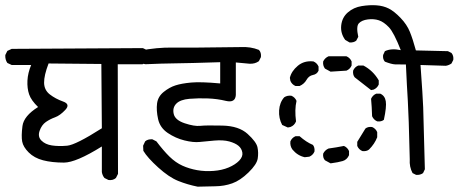

<svg xmlns="http://www.w3.org/2000/svg" viewBox="-27 -741 1748 732"><path d="M386.7 -54.7 371.1 -62.5Q363.3 -72.3 361.3 -85V-182.6Q262.7 -121.1 216.8 -121.1Q170.9 -121.1 137.2 -129.9Q103.5 -138.7 82.5 -159.7Q61.5 -180.7 57.6 -201.2Q53.7 -221.7 58.6 -260.3Q63.5 -298.8 118.2 -333Q91.8 -358.4 84 -381.3Q76.2 -404.3 77.6 -433.6Q79.1 -462.9 91.8 -493.2H17.6L1 -501Q-7.8 -513.7 -6.8 -531.2L1 -546.9L17.6 -554.7L517.6 -557.6L534.2 -549.8Q543.9 -539.1 542 -521.5L532.2 -503.9L516.6 -496.1H421.9L422.9 -78.1L415 -62.5Q404.3 -52.7 386.7 -54.7ZM361.3 -252 359.4 -497.1 158.2 -499Q140.6 -453.1 141.1 -425.3Q141.6 -397.5 163.1 -380.9Q184.6 -364.3 213.4 -354Q242.2 -343.8 222.2 -322.3Q202.1 -300.8 183.1 -293.9Q164.1 -287.1 147.9 -275.9Q131.8 -264.6 124 -242.2Q116.2 -219.7 130.9 -205.1Q145.5 -190.4 170.9 -186.5Q196.3 -182.6 229 -185.5Q261.7 -188.5 361.3 -252Z M726.6 -29.3Q687.5 -37.1 652.3 -51.3Q617.2 -65.4 576.2 -102.5Q535.2 -139.6 519.5 -166L518.6 -185.5L526.4 -202.1Q536.1 -210.9 553.7 -210L569.3 -202.1Q595.7 -167 619.1 -144Q642.6 -121.1 668.5 -109.4Q694.3 -97.7 724.6 -92.3Q754.9 -86.9 787.1 -89.4Q819.3 -91.8 844.7 -102.5Q870.1 -113.3 884.8 -128.4Q899.4 -143.6 897 -159.2Q894.5 -174.8 882.3 -185.1Q870.1 -195.3 847.2 -201.7Q824.2 -208 790.5 -205.1Q756.8 -202.1 733.4 -199.7Q710 -197.3 676.3 -205.6Q642.6 -213.9 612.8 -233.9Q583 -253.9 575.7 -287.1Q568.4 -320.3 571.8 -346.7Q575.2 -373 597.2 -390.6Q619.1 -408.2 642.1 -415.5Q665 -422.9 701.7 -426.3Q738.3 -429.7 812.5 -422.9V-503.9Q692.4 -500 641.6 -499.5Q590.8 -499 527.3 -496.1Q515.6 -498 505.9 -504.9Q497.1 -515.6 498 -533.2L505.9 -547.9Q572.3 -560.5 629.9 -559.6Q687.5 -558.6 890.6 -561.5Q928.7 -563.5 960 -550.8Q969.7 -541 967.8 -523.4L960 -507.8Q945.3 -497.1 924.8 -498L872.1 -502.9V-378.9Q870.1 -347.7 834 -356.4Q801.8 -364.3 766.1 -365.7Q730.5 -367.2 695.3 -364.3Q660.2 -361.3 645 -345.7Q629.9 -330.1 635.3 -306.6Q640.6 -283.2 677.2 -271Q713.9 -258.8 736.3 -261.2Q758.8 -263.7 821.3 -262.2Q883.8 -260.7 917 -230.5Q950.2 -200.2 954.6 -179.7Q959 -159.2 955.6 -136.7Q952.1 -114.3 920.4 -83.5Q888.7 -52.7 858.4 -42Q828.1 -31.2 793.5 -30.8Q758.8 -30.3 726.6 -29.3Z M1559.6 -74.2 1545.9 -81.1Q1533.2 -104.5 1535.2 -133.8Q1531.2 -304.7 1527.8 -356.9Q1524.4 -409.2 1520.5 -495.1Q1492.2 -495.1 1479 -495.6Q1465.8 -496.1 1440.4 -505.9Q1431.6 -515.6 1433.6 -531.2L1440.4 -545.9Q1464.8 -557.6 1501 -549.8Q1474.6 -617.2 1455.6 -637.2Q1436.5 -657.2 1417.5 -663.6Q1398.4 -669.9 1375.5 -667Q1352.5 -664.1 1341.3 -652.3Q1330.1 -640.6 1338.9 -600.6L1331.1 -585.9Q1321.3 -578.1 1305.7 -579.1L1289.1 -588.9Q1270.5 -614.3 1273.9 -644.5Q1277.3 -674.8 1299.3 -693.8Q1321.3 -712.9 1352.1 -717.8Q1382.8 -722.7 1408.7 -720.7Q1434.6 -718.8 1455.1 -708.5Q1475.6 -698.2 1500 -672.9Q1524.4 -647.5 1535.6 -619.6Q1546.9 -591.8 1558.6 -548.8L1680.7 -545.9L1694.3 -539.1Q1703.1 -528.3 1701.2 -512.7L1694.3 -499Q1684.6 -492.2 1672.9 -490.2L1576.2 -493.2Q1585 -371.1 1586.4 -332Q1587.9 -293 1592.8 -95.7L1585.9 -81.1Q1575.2 -73.2 1559.6 -74.2ZM1233.4 -118.2 1211.9 -129.9Q1203.1 -139.6 1205.1 -155.3Q1211.9 -168.9 1225.6 -174.8Q1254.9 -178.7 1284.2 -184.6Q1297.9 -178.7 1303.7 -165V-149.4Q1295.9 -131.8 1279.3 -127Q1262.7 -122.1 1233.4 -118.2ZM1134.8 -141.6Q1107.4 -147.5 1087.9 -170.9Q1078.1 -184.6 1080.1 -202.1Q1085.9 -215.8 1099.6 -221.7H1115.2Q1140.6 -199.2 1166 -188.5Q1173.8 -178.7 1171.9 -163.1Q1166 -149.4 1152.3 -143.6ZM1354.5 -165Q1340.8 -170.9 1335 -184.6V-200.2L1366.2 -251Q1376 -258.8 1391.6 -256.8Q1405.3 -251 1411.1 -237.3V-217.8Q1401.4 -192.4 1379.9 -170.9Q1370.1 -163.1 1354.5 -165ZM1070.3 -254.9 1048.8 -264.6Q1035.2 -290 1037.1 -320.3Q1039.1 -350.6 1056.6 -370.1Q1068.4 -377.9 1084 -376Q1097.7 -370.1 1103.5 -356.4Q1095.7 -323.2 1101.6 -278.3Q1095.7 -262.7 1080.1 -256.8ZM1411.1 -278.3Q1397.5 -284.2 1391.6 -297.9Q1390.6 -334 1387.7 -364.3Q1393.6 -377.9 1407.2 -383.8H1422.9Q1440.4 -376 1443.8 -355Q1447.3 -334 1436.5 -284.2Q1426.8 -276.4 1411.1 -278.3ZM1387.7 -397.5 1325.2 -446.3Q1317.4 -456.1 1319.3 -471.7Q1325.2 -485.4 1338.9 -491.2H1358.4Q1395.5 -471.7 1417 -434.6V-418.9Q1411.1 -405.3 1397.5 -399.4ZM1099.6 -413.1Q1085.9 -418.9 1080.1 -432.6L1078.1 -444.3Q1084 -469.7 1108.4 -490.2Q1132.8 -510.7 1168 -506.8Q1181.6 -501 1187.5 -487.3V-471.7Q1181.6 -458 1166 -455.1Q1150.4 -452.1 1141.6 -436.5Q1132.8 -420.9 1115.2 -413.1ZM1233.4 -467.8 1211.9 -479.5Q1203.1 -491.2 1205.1 -506.8Q1211.9 -520.5 1225.6 -526.4H1293.9Q1307.6 -520.5 1313.5 -506.8V-491.2Q1307.6 -477.5 1293.9 -471.7Z"/></svg>

Font: JasonHandwriting2
Style: Regular
Weight: 400
Version: Version 1.05.10